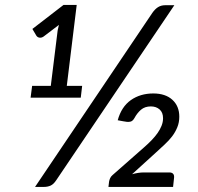

<svg xmlns="http://www.w3.org/2000/svg" viewBox="-20 -736 778 756"><path d="M201.5 -26.5Q191 -10.5 179.2 -5.2Q167.5 0 153 0H118L580 -685.5Q590 -700 602.2 -707.8Q614.5 -715.5 631 -715.5H666.5ZM583.5 -368Q631.5 -368 658.8 -343Q686 -318 686 -276.5Q686 -254 678.2 -235Q670.5 -216 657.8 -199.2Q645 -182.5 628.2 -167Q611.5 -151.5 593.5 -135L500 -50Q525 -57 546 -57H647Q656 -57 660.8 -52.5Q665.5 -48 665.5 -40.5V-37.5Q665.5 -36 664.5 -28L661.5 0H407L409.5 -21Q410.5 -27 413.5 -34Q416.5 -41 423 -46.5L548 -156.5Q563.5 -170 577 -184Q590.5 -198 600.5 -212.2Q610.5 -226.5 616.2 -241Q622 -255.5 622 -270.5Q622 -293 608.5 -305Q595 -317 574 -317Q550.5 -317 535.2 -304Q520 -291 509 -270.5Q504.5 -262.5 499 -259.2Q493.5 -256 485 -256Q483 -256 479.8 -256.2Q476.5 -256.5 465 -258.5L443.5 -262.5Q458 -315.5 495.2 -341.8Q532.5 -368 583.5 -368ZM106.5 -398H180L207 -616L212 -638L151.5 -592Q145.5 -587.5 138.5 -587.5Q133 -587.5 129.2 -589.8Q125.5 -592 123.5 -595L107.5 -622L230 -716.5H282L243 -398H303.5L298 -351.5H100.5Z"/></svg>

Font: Lato TR
Style: Italic
Weight: 400
Italic angle: -12°
Designer: Lukasz Dziedzic
Foundry: tyPoland Lukasz Dziedzic
Version: Version 1.104 2013